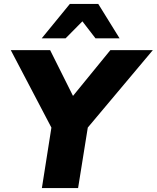

<svg xmlns="http://www.w3.org/2000/svg" viewBox="-20 -961 801 981"><path d="M194 0 251 -362 271 -255 35 -705H236L364 -449H335L544 -705H761L383 -255L437 -362L379 0ZM193 -765 337 -941H482L591 -765H468L401 -852L315 -765Z"/></svg>

Font: Nunito Sans 11pt Black
Style: Italic
Weight: 900
Italic angle: -9°
Version: Version 3.101;gftools[0.9.27]